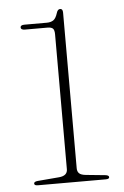

<svg xmlns="http://www.w3.org/2000/svg" viewBox="-52 -759 515 797"><g transform="rotate(-5 205.0 -360.5)"><path d="M76.5 -648.5Q59 -648.5 59 -659Q59 -669 76 -669H169Q185.5 -669 196.2 -676Q207 -683 214 -705.5Q218.5 -721 229 -721Q240 -721 240 -705V-56Q240 -42.5 247.8 -35Q255.5 -27.5 275 -25.5L355 -17.5Q371 -16 371 -8Q371 0 356.5 0H73Q58.5 0 58.5 -8.5Q58.5 -16.5 74.5 -18L163.5 -25.5Q199 -28.5 199 -56V-618Q199 -636 192.5 -642.2Q186 -648.5 169.5 -648.5Z"/></g></svg>

Font: Fraunces 9pt S000 Thin
Style: Regular
Weight: 100
Version: Version 1.000; ttfautohint (v1.8.3)